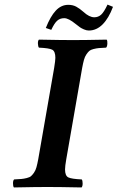

<svg xmlns="http://www.w3.org/2000/svg" viewBox="-20 -821 516 843"><path d="M271 -122.1Q265.6 -91.3 265.6 -77.1Q265.6 -49.3 279.8 -42.2Q293.9 -35.2 338.9 -33.2Q342.8 -28.3 342.8 -15.4Q342.8 -2.4 337.9 2Q238.3 0 188 0Q138.7 0 41 2Q37.1 -2.9 37.1 -15.9Q37.1 -28.8 42 -33.2Q63 -34.2 73.7 -35.2Q84.5 -36.1 97.4 -39.3Q110.4 -42.5 116.2 -47.6Q122.1 -52.7 129.2 -62.7Q136.2 -72.8 140.1 -86.9Q144 -101.1 147.9 -122.1L217.8 -522.9Q223.1 -556.2 223.1 -566.9Q223.1 -595.7 209.2 -602.8Q195.3 -609.9 150.9 -611.8Q147 -616.7 146.5 -629.4Q146 -642.1 150.9 -647Q250.5 -645 300.8 -645Q350.6 -645 448.2 -647Q452.1 -642.6 451.4 -629.4Q450.7 -616.2 445.8 -611.8Q424.8 -610.8 414.1 -609.9Q403.3 -608.9 390.6 -605.7Q377.9 -602.5 372.1 -597.4Q366.2 -592.3 359.4 -582.3Q352.5 -572.3 348.6 -558.1Q344.7 -543.9 340.8 -522.9ZM394 -745.1Q411.1 -745.1 423.8 -756.3Q436.5 -767.6 452.1 -800.8L476.1 -791Q457.5 -741.2 430.7 -714.1Q403.8 -687 370.1 -687Q359.9 -687 348.6 -691.9Q337.4 -696.8 331.1 -701.2L312 -715.8Q280.8 -741.2 262.2 -741.2Q243.2 -741.2 230.7 -729.7Q218.3 -718.3 205.1 -689.9L181.2 -698.2Q201.2 -749 224.9 -774.4Q248.5 -799.8 279.8 -799.8Q299.8 -799.8 314.7 -791.7Q329.6 -783.7 346.2 -769Q372.1 -745.1 394 -745.1Z"/></svg>

Font: Linux Libertine G
Style: Bold Italic
Weight: 700
Italic angle: -11.5°
Designer: Philipp H. Poll
Foundry: Philipp H. Poll
Version: Version 4.1.0